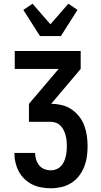

<svg xmlns="http://www.w3.org/2000/svg" viewBox="-20 -793 540 1028"><path d="M253 215Q227 215 201.5 210.5Q176 206 153.5 195Q131 184 112 166Q93 148 81 125.5Q69 103 63 78Q57 53 57 27V26H168V27Q168 44 173.5 61.5Q179 79 190 92.5Q201 106 218 112.5Q235 119 253 119Q267 119 281 113.5Q295 108 305 98Q315 88 321.5 74.5Q328 61 331.5 47Q335 33 336.5 18.5Q338 4 338 -11Q338 -26 336.5 -40.5Q335 -55 331 -69.5Q327 -84 320.5 -97Q314 -110 303.5 -120.5Q293 -131 279 -136Q265 -141 250 -141H135V-237L294 -424H59V-520H412V-424L254 -237Q282 -237 310 -230.5Q338 -224 361.5 -208.5Q385 -193 403 -170.5Q421 -148 431 -121.5Q441 -95 445 -66.5Q449 -38 449 -10Q449 18 445 46Q441 74 430.5 100.5Q420 127 402.5 149.5Q385 172 361 187Q337 202 309 208.5Q281 215 253 215ZM194 -600 105 -740 154 -773 250 -663 346 -773 395 -740 306 -600Z"/></svg>

Font: Iosevka Term
Style: Bold
Weight: 700
Monospace: yes
Designer: Belleve Invis
Foundry: Belleve Invis
Version: Version 30.0.1